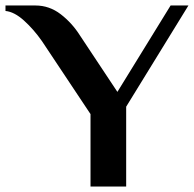

<svg xmlns="http://www.w3.org/2000/svg" viewBox="-51 -680 709 700"><path d="M279 -264 102 -530Q72 -573 36.5 -605Q1 -637 -31 -640V-660H78Q129 -660 170.5 -628Q212 -596 241 -550L377 -345L571 -660H636L409 -291V0H279Z"/></svg>

Font: Philosopher
Style: Bold
Weight: 700
Designer: Jovanny Lemonad
Foundry: Jovanny Lemonad
Version: Version 2.000